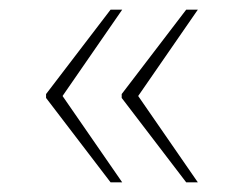

<svg xmlns="http://www.w3.org/2000/svg" viewBox="-20 -468 504 396"><path d="M364 -92 231 -266V-274L364 -448H388L265 -270L388 -92ZM208 -92 75 -266V-274L208 -448H232L109 -270L232 -92Z"/></svg>

Font: Noto Serif Myanmar Thin
Style: Regular
Weight: 100
Designer: Ben Mitchell and the Monotype Design Team
Foundry: Monotype Imaging Inc.
Version: Version 2.106; ttfautohint (v1.8.4.7-5d5b)